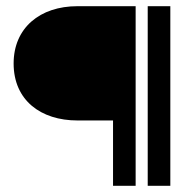

<svg xmlns="http://www.w3.org/2000/svg" viewBox="-20 -600 605 620"><path d="M24 -395C24 -276 112 -211 230 -211H345V0H418V-580H230C109 -580 24 -510 24 -395ZM530 0V-580H457V0Z"/></svg>

Font: Charger
Style: Regular
Weight: 400
Designer: Jasper
Foundry: Cannot Into Space Fonts
Version: Version 0.98